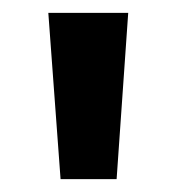

<svg xmlns="http://www.w3.org/2000/svg" viewBox="-20 -734 273 298"><path d="M74 -456 55 -714H179L161 -456Z"/></svg>

Font: Noto Sans Khmer Condensed SemiBold
Style: Regular
Weight: 600
Width: 3
Designer: Danh Hong and the Monotype Design Team
Foundry: Monotype Imaging Inc.
Version: Version 2.004